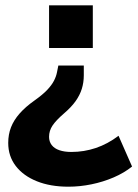

<svg xmlns="http://www.w3.org/2000/svg" viewBox="-20 -513 522 724"><path d="M238 191Q170 191 119 170.5Q68 150 39.5 113Q11 76 11 26Q11 -6 21.5 -33Q32 -60 54 -85Q76 -110 110 -134Q141 -156 158 -174Q175 -192 183.5 -208.5Q192 -225 195 -241L200 -266H296V-229Q296 -202 288.5 -178Q281 -154 265 -131.5Q249 -109 221 -85Q191 -59 178 -39.5Q165 -20 165 3Q165 21 175 34Q185 47 204 53.5Q223 60 249 60Q297 60 341.5 45Q386 30 427 -1L478 115Q448 139 408.5 156Q369 173 325 182Q281 191 238 191ZM165 -332V-493H330V-332Z"/></svg>

Font: Nunito Sans 11pt ExtraBold
Style: Regular
Weight: 800
Version: Version 3.101;gftools[0.9.27]